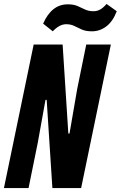

<svg xmlns="http://www.w3.org/2000/svg" viewBox="-46 -955 613 975"><path d="M-26 0 125 -729H272L301 -277H307L346 -503L392 -729H517L366 0H220L191 -448H185L146 -231L99 0ZM421 -796Q390 -796 369.5 -805Q349 -814 331.5 -823Q314 -832 290 -832Q272 -832 255 -822.5Q238 -813 222 -796L173 -835Q216 -933 298 -933Q328 -933 347.5 -924.5Q367 -916 385.5 -907Q404 -898 429 -898Q449 -898 465 -908Q481 -918 495 -935L547 -898Q527 -846 494 -821Q461 -796 421 -796Z"/></svg>

Font: Mona Sans Condensed
Style: Bold Italic
Weight: 700
Width: 3
Italic angle: -11.7°
Designer: Deni Anggara
Foundry: GitHub
Version: Version 1.001; ttfautohint (v1.8.4.7-5d5b);gftools[0.9.31]